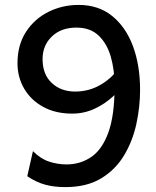

<svg xmlns="http://www.w3.org/2000/svg" viewBox="-20 -745 630 777"><path d="M90.3 -31.7 113.3 -133.3Q144.5 -102.1 179.2 -90.8Q213.9 -79.6 249 -79.6Q304.7 -79.6 348.9 -109.4Q393.1 -139.2 418.5 -208.7Q443.8 -278.3 443.8 -397Q443.8 -460.4 428.7 -514.2Q413.6 -567.9 379.6 -600.6Q345.7 -633.3 289.1 -633.3Q227.1 -633.3 189.7 -597.2Q152.3 -561 152.3 -505.9Q152.3 -443.8 189.5 -409.2Q226.6 -374.5 284.2 -374.5Q340.8 -374.5 388.2 -402.6Q435.5 -430.7 462.4 -472.7L497.1 -427.7Q473.6 -388.2 438.7 -356Q403.8 -323.7 361.6 -304.4Q319.3 -285.2 272.5 -285.2Q204.6 -285.2 154.8 -312.5Q105 -339.8 77.9 -386.2Q50.8 -432.6 50.8 -489.3Q50.8 -563 85.2 -616Q119.6 -668.9 176 -697Q232.4 -725.1 298.3 -725.1Q378.4 -725.1 433.8 -680.4Q489.3 -635.7 518.1 -558.1Q546.9 -480.5 546.9 -380.9Q546.9 -313.5 532 -244.1Q517.1 -174.8 482.4 -116.7Q447.8 -58.6 389.4 -23.2Q331.1 12.2 244.1 12.2Q200.2 12.2 164.1 2.7Q127.9 -6.8 90.3 -31.7Z"/></svg>

Font: Kanchenjunga Medium
Style: Regular
Weight: 500
Version: Version 2.001